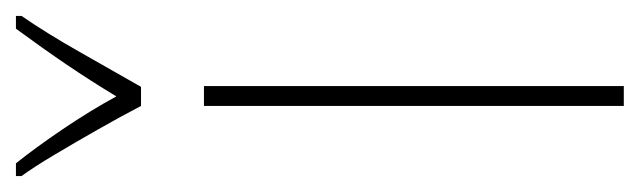

<svg xmlns="http://www.w3.org/2000/svg" viewBox="-318 -502 803 241"><g transform="rotate(-90 83.5 -381.5)"><path d="M96 0H71V-527H96ZM71 -606Q58 -631 41.5 -660Q25 -689 9.5 -715Q-6 -741 -17 -756V-763H-1Q19 -738 42 -704Q65 -670 83 -637Q103 -670 123 -699.5Q143 -729 168 -763H184V-756Q162 -724 138.5 -682.5Q115 -641 95 -606Z"/></g></svg>

Font: Noto Sans ExtraCondensed Thin
Style: Regular
Weight: 100
Width: 2
Designer: Monotype Design Team
Foundry: Monotype Imaging Inc.
Version: Version 2.013; ttfautohint (v1.8.4.7-5d5b)